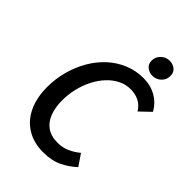

<svg xmlns="http://www.w3.org/2000/svg" viewBox="-245 -939 1054 1054"><g transform="rotate(45 282.0 -411.5)"><path d="M295 12Q221 12 167.5 -21Q114 -54 85.5 -114.5Q57 -175 57 -257Q57 -322 73.5 -382.5Q90 -443 120 -494.5Q150 -546 192 -584.5Q234 -623 286 -644.5Q338 -666 397 -666Q453 -666 497 -640.5Q541 -615 564 -571L503 -513Q484 -544 455.5 -558.5Q427 -573 390 -573Q351 -573 317 -555.5Q283 -538 255.5 -508Q228 -478 208 -438.5Q188 -399 177.5 -354.5Q167 -310 167 -265Q167 -210 182.5 -168.5Q198 -127 230.5 -104Q263 -81 314 -81Q352 -81 384.5 -95.5Q417 -110 444 -133L489 -67Q453 -33 406.5 -10.5Q360 12 295 12ZM421 -709Q398 -709 379 -723.5Q360 -738 360 -765Q360 -794 381 -814.5Q402 -835 432 -835Q456 -835 474.5 -820.5Q493 -806 493 -778Q493 -749 472 -729Q451 -709 421 -709Z"/></g></svg>

Font: Source Sans 3 SemiBold
Style: Italic
Weight: 600
Italic angle: -11°
Designer: Paul D. Hunt
Foundry: Adobe
Version: Version 3.046;hotconv 1.0.118;makeotfexe 2.5.65603